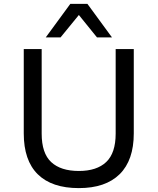

<svg xmlns="http://www.w3.org/2000/svg" viewBox="-20 -957 809 986"><path d="M385 9Q246 9 174 -62Q102 -133 102 -272V-705H194V-271Q194 -170 243 -124.5Q292 -79 385 -79Q477 -79 525.5 -125Q574 -171 574 -271V-705H667V-272Q667 -134 594.5 -62.5Q522 9 385 9ZM215 -765 341 -937H429L555 -765H478L385 -880L291 -765Z"/></svg>

Font: Nunito Sans 6pt
Style: Regular
Weight: 400
Version: Version 3.101;gftools[0.9.27]